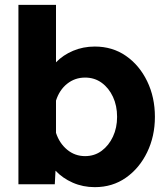

<svg xmlns="http://www.w3.org/2000/svg" viewBox="-20 -760 690 792"><path d="M371 -568Q444 -568 499.5 -529.5Q555 -491 587 -425Q619 -359 619 -278Q619 -198 587 -132Q555 -66 499.5 -27Q444 12 371 12Q322 12 280 -6.5Q238 -25 209 -56L206 0H56V-740H211V-503Q240 -533 281.5 -550.5Q323 -568 371 -568ZM331 -116Q370 -116 399.5 -138Q429 -160 446 -196.5Q463 -233 463 -278Q463 -324 446 -360.5Q429 -397 399.5 -418.5Q370 -440 331 -440Q289 -440 257 -414.5Q225 -389 211 -345V-212Q225 -169 257 -142.5Q289 -116 331 -116Z"/></svg>

Font: Azeret Mono Thin
Style: Bold
Weight: 700
Version: Version 1.002